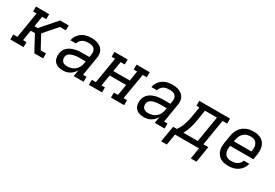

<svg xmlns="http://www.w3.org/2000/svg" viewBox="38 -1418 3523 2463"><g transform="rotate(30 1800.0 -187.0)"><path d="M27 0V-74H88L151 -457H100V-530H296V-456H235L209 -302H258L457 -530H585V-457H497L330 -265L434 -74H512V0H382L259 -228H197L172 -74H223V0Z M808 8Q773 8 740.5 -1.5Q708 -11 686.5 -34.5Q665 -58 658 -91.5Q651 -125 657 -159Q661 -186 674 -211Q687 -236 709 -254.5Q731 -273 757 -284Q783 -295 809.5 -301.5Q836 -308 862.5 -310Q889 -312 916 -312H1017L1025 -358Q1028 -380 1023 -402.5Q1018 -425 1002.5 -439.5Q987 -454 964.5 -459Q942 -464 919 -464Q898 -464 876 -460.5Q854 -457 834.5 -446Q815 -435 800.5 -416.5Q786 -398 781 -376H699Q703 -401 713.5 -423.5Q724 -446 740.5 -465.5Q757 -485 778.5 -499.5Q800 -514 823.5 -522.5Q847 -531 871 -534.5Q895 -538 919 -538Q947 -538 973.5 -534Q1000 -530 1024 -519.5Q1048 -509 1067 -491.5Q1086 -474 1097 -451Q1108 -428 1109.5 -400.5Q1111 -373 1106 -346L1061 -74H1112V0H966L981 -94Q968 -71 949 -51Q930 -31 907 -17.5Q884 -4 858.5 2Q833 8 808 8ZM830 -65Q859 -65 889 -74Q919 -83 943.5 -103.5Q968 -124 981.5 -152Q995 -180 1000 -210L1005 -239H916Q903 -239 890.5 -238.5Q878 -238 865 -236.5Q852 -235 839.5 -232.5Q827 -230 814 -226.5Q801 -223 788.5 -217Q776 -211 765.5 -202.5Q755 -194 748.5 -182Q742 -170 740 -157Q737 -138 742 -119Q747 -100 760 -87.5Q773 -75 792 -70Q811 -65 830 -65Z M1190 0V-74H1250L1314 -457H1263V-530H1458V-456H1397L1373 -310H1617L1641 -457H1590V-530H1785V-456H1725L1661 -74H1712V0H1517V-74H1578L1605 -237H1361L1334 -74H1385V0Z M2008 8Q1973 8 1940.5 -1.5Q1908 -11 1886.5 -34.5Q1865 -58 1858 -91.5Q1851 -125 1857 -159Q1861 -186 1874 -211Q1887 -236 1909 -254.5Q1931 -273 1957 -284Q1983 -295 2009.5 -301.5Q2036 -308 2062.5 -310Q2089 -312 2116 -312H2217L2225 -358Q2228 -380 2223 -402.5Q2218 -425 2202.5 -439.5Q2187 -454 2164.5 -459Q2142 -464 2119 -464Q2098 -464 2076 -460.5Q2054 -457 2034.5 -446Q2015 -435 2000.5 -416.5Q1986 -398 1981 -376H1899Q1903 -401 1913.5 -423.5Q1924 -446 1940.5 -465.5Q1957 -485 1978.5 -499.5Q2000 -514 2023.5 -522.5Q2047 -531 2071 -534.5Q2095 -538 2119 -538Q2147 -538 2173.5 -534Q2200 -530 2224 -519.5Q2248 -509 2267 -491.5Q2286 -474 2297 -451Q2308 -428 2309.5 -400.5Q2311 -373 2306 -346L2261 -74H2312V0H2166L2181 -94Q2168 -71 2149 -51Q2130 -31 2107 -17.5Q2084 -4 2058.5 2Q2033 8 2008 8ZM2030 -65Q2059 -65 2089 -74Q2119 -83 2143.5 -103.5Q2168 -124 2181.5 -152Q2195 -180 2200 -210L2205 -239H2116Q2103 -239 2090.5 -238.5Q2078 -238 2065 -236.5Q2052 -235 2039.5 -232.5Q2027 -230 2014 -226.5Q2001 -223 1988.5 -217Q1976 -211 1965.5 -202.5Q1955 -194 1948.5 -182Q1942 -170 1940 -157Q1937 -138 1942 -119Q1947 -100 1960 -87.5Q1973 -75 1992 -70Q2011 -65 2030 -65Z M2355 164 2395 -74H2450Q2471 -102 2486.5 -134.5Q2502 -167 2512.5 -199Q2523 -231 2530 -264.5Q2537 -298 2542 -331L2563 -457H2519V-530H2975V-456H2907L2843 -74H2917L2878 164H2794L2821 0H2466L2439 164ZM2546 -74H2760L2823 -457H2646L2624 -319Q2618 -288 2612 -256.5Q2606 -225 2597 -194Q2588 -163 2575.5 -132.5Q2563 -102 2546 -74Z M3257 8Q3234 8 3211 5Q3188 2 3167 -6Q3146 -14 3128.5 -26.5Q3111 -39 3098 -56.5Q3085 -74 3076.5 -94.5Q3068 -115 3065 -137.5Q3062 -160 3063.5 -183.5Q3065 -207 3068 -230L3087 -340Q3091 -367 3100.5 -393.5Q3110 -420 3126 -444Q3142 -468 3165 -487Q3188 -506 3214 -517.5Q3240 -529 3268 -533.5Q3296 -538 3323 -538Q3353 -538 3383 -532Q3413 -526 3437.5 -511Q3462 -496 3479 -472.5Q3496 -449 3504 -421Q3512 -393 3512 -362Q3512 -331 3507 -300L3495 -228H3152L3150 -218Q3147 -199 3146.5 -179.5Q3146 -160 3150 -142.5Q3154 -125 3163.5 -109.5Q3173 -94 3187.5 -84Q3202 -74 3220 -70Q3238 -66 3257 -66Q3278 -66 3300 -69.5Q3322 -73 3341.5 -83.5Q3361 -94 3376.5 -111.5Q3392 -129 3397 -151H3480Q3471 -115 3449.5 -83Q3428 -51 3396.5 -30Q3365 -9 3329 -0.5Q3293 8 3257 8ZM3164 -302H3423L3425 -312Q3428 -331 3429 -350Q3430 -369 3426 -386.5Q3422 -404 3413 -419.5Q3404 -435 3390 -445.5Q3376 -456 3358 -460Q3340 -464 3321 -464Q3303 -464 3284.5 -461Q3266 -458 3249 -449.5Q3232 -441 3217.5 -427.5Q3203 -414 3193 -397.5Q3183 -381 3177 -363.5Q3171 -346 3168 -328Z"/></g></svg>

Font: Iosevka Curly Slab ExObl
Style: Regular
Weight: 400
Width: 7
Italic angle: -9°
Monospace: yes
Designer: Belleve Invis
Foundry: Belleve Invis
Version: Version 11.1.0; ttfautohint (v1.8.3)